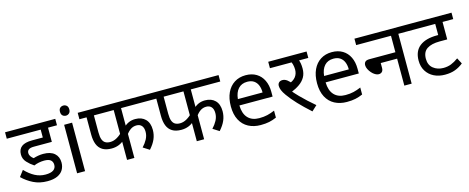

<svg xmlns="http://www.w3.org/2000/svg" viewBox="-47 -1387 5010 2050"><g transform="rotate(-15 2457.5 -362.5)"><path d="M315 -222Q285 -222 255 -216Q225 -210 201 -199Q159 -226 125.5 -262.5Q92 -299 92 -348Q92 -406 130 -435Q168 -464 247 -464H365V-551H-10V-622H545V-551H446V-394H248Q208 -394 190 -381Q172 -368 172 -342Q172 -323 184.5 -305.5Q197 -288 214 -276Q238 -284 266 -289Q294 -294 323 -294Q404 -294 446.5 -256.5Q489 -219 489 -154Q489 -110 468.5 -75Q448 -40 405 -20Q362 0 294 0Q208 0 140.5 -33.5Q73 -67 20 -119L70 -185Q123 -130 177 -102Q231 -74 292 -74Q351 -74 379.5 -94Q408 -114 408 -151Q408 -184 386.5 -203Q365 -222 315 -222Z M708 -536V0H620V-536ZM665 -737Q685 -737 700.5 -723.5Q716 -710 716 -681Q716 -653 700.5 -639Q685 -625 665 -625Q643 -625 628 -639Q613 -653 613 -681Q613 -710 628 -723.5Q643 -737 665 -737Z M1253 -551V-313L1235 -341Q1263 -370 1295.5 -384.5Q1328 -399 1368 -399Q1439 -399 1480 -357.5Q1521 -316 1521 -239Q1521 -186 1500.5 -138Q1480 -90 1436 -41L1367 -85Q1400 -120 1420.5 -158.5Q1441 -197 1441 -239Q1441 -284 1420.5 -307Q1400 -330 1364 -330Q1327 -330 1298 -310Q1269 -290 1247 -257L1253 -293V0H1172V-238L1188 -215Q1164 -190 1127 -175Q1090 -160 1046 -160Q984 -160 945.5 -184Q907 -208 889.5 -252.5Q872 -297 872 -360V-551H793V-622H1579V-551ZM953 -551V-362Q953 -312 964 -283.5Q975 -255 996.5 -243Q1018 -231 1049 -231Q1088 -231 1125.5 -253Q1163 -275 1190 -306L1172 -252V-551Z M2024 -551V-313L2006 -341Q2034 -370 2066.5 -384.5Q2099 -399 2139 -399Q2210 -399 2251 -357.5Q2292 -316 2292 -239Q2292 -186 2271.5 -138Q2251 -90 2207 -41L2138 -85Q2171 -120 2191.5 -158.5Q2212 -197 2212 -239Q2212 -284 2191.5 -307Q2171 -330 2135 -330Q2098 -330 2069 -310Q2040 -290 2018 -257L2024 -293V0H1943V-238L1959 -215Q1935 -190 1898 -175Q1861 -160 1817 -160Q1755 -160 1716.5 -184Q1678 -208 1660.5 -252.5Q1643 -297 1643 -360V-551H1564V-622H2350V-551ZM1724 -551V-362Q1724 -312 1735 -283.5Q1746 -255 1767.5 -243Q1789 -231 1820 -231Q1859 -231 1896.5 -253Q1934 -275 1961 -306L1943 -252V-551Z M2627 -546Q2696 -546 2745.5 -516Q2795 -486 2821.5 -431.5Q2848 -377 2848 -304V-251H2481Q2483 -160 2527.5 -112.5Q2572 -65 2652 -65Q2703 -65 2742.5 -74.5Q2782 -84 2824 -102V-25Q2783 -7 2743 1.5Q2703 10 2648 10Q2572 10 2513.5 -21Q2455 -52 2422.5 -113.5Q2390 -175 2390 -264Q2390 -352 2419.5 -415Q2449 -478 2502.5 -512Q2556 -546 2627 -546ZM2626 -474Q2563 -474 2526.5 -433.5Q2490 -393 2483 -321H2756Q2756 -367 2742 -401Q2728 -435 2699.5 -454.5Q2671 -474 2626 -474Z M3183 -551 3215 -566Q3226 -541 3230.5 -515.5Q3235 -490 3235 -458Q3235 -403 3212.5 -363.5Q3190 -324 3149.5 -295.5Q3109 -267 3055 -245L3057 -255Q3085 -222 3120.5 -185.5Q3156 -149 3195.5 -113Q3235 -77 3276 -42L3218 12Q3139 -59 3082.5 -119Q3026 -179 2987 -234Q2962 -269 2951.5 -295Q2941 -321 2941 -343Q2941 -366 2955 -380Q2969 -394 2994 -394Q3021 -394 3046 -375Q3071 -356 3096 -323L3046 -335Q3103 -354 3129 -387.5Q3155 -421 3155 -468Q3155 -497 3147.5 -525.5Q3140 -554 3129 -565L3174 -551H2899V-622H3323V-551Z M3580 -546Q3649 -546 3698.5 -516Q3748 -486 3774.5 -431.5Q3801 -377 3801 -304V-251H3434Q3436 -160 3480.5 -112.5Q3525 -65 3605 -65Q3656 -65 3695.5 -74.5Q3735 -84 3777 -102V-25Q3736 -7 3696 1.5Q3656 10 3601 10Q3525 10 3466.5 -21Q3408 -52 3375.5 -113.5Q3343 -175 3343 -264Q3343 -352 3372.5 -415Q3402 -478 3455.5 -512Q3509 -546 3580 -546ZM3579 -474Q3516 -474 3479.5 -433.5Q3443 -393 3436 -321H3709Q3709 -367 3695 -401Q3681 -435 3652.5 -454.5Q3624 -474 3579 -474Z M3852 -622H4421V-551H4318V0H4237V-298H4056V-244Q4056 -216 4042 -202Q4028 -188 4005 -188Q3987 -188 3966.5 -200Q3946 -212 3928.5 -232Q3911 -252 3900 -274.5Q3889 -297 3889 -318Q3889 -341 3902.5 -355Q3916 -369 3950 -369H4237V-551H3852Z M4925 -551H4807V-358H4724Q4632 -358 4582.5 -325Q4533 -292 4533 -217Q4533 -147 4579 -110.5Q4625 -74 4690 -74Q4737 -74 4775.5 -89Q4814 -104 4857 -135L4891 -70Q4851 -37 4802.5 -18.5Q4754 0 4689 0Q4620 0 4567 -26.5Q4514 -53 4483.5 -102Q4453 -151 4453 -218Q4453 -323 4520.5 -375.5Q4588 -428 4713 -428H4755L4726 -404V-551H4407V-622H4925Z"/></g></svg>

Font: hindi115
Style: Book
Weight: 400
Designer: Jelle Bosma - Monotype Design Team
Foundry: Monotype Imaging Inc.
Version: Version 2.003